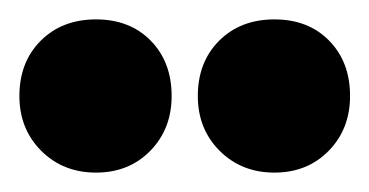

<svg xmlns="http://www.w3.org/2000/svg" viewBox="-20 -750 381 198"><path d="M184 -651Q184 -686 206 -708Q228 -730 263 -730Q298 -730 319.5 -708Q341 -686 341 -651Q341 -617 319 -594.5Q297 -572 263 -572Q229 -572 206.5 -594.5Q184 -617 184 -651ZM79 -730Q114 -730 135.5 -708Q157 -686 157 -651Q157 -617 135 -594.5Q113 -572 79 -572Q45 -572 22.5 -594.5Q0 -617 0 -651Q0 -686 22 -708Q44 -730 79 -730Z"/></svg>

Font: Barlow Condensed
Style: Bold
Weight: 700
Width: 3
Designer: Jeremy Tribby
Foundry: Tribby Type
Version: Version 1.500